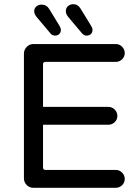

<svg xmlns="http://www.w3.org/2000/svg" viewBox="-20 -892 663 913"><path d="M93.8 -43.9V-636.7Q93.8 -655.3 106.9 -668.9Q120.1 -682.6 138.7 -682.6H530.3Q547.9 -682.6 560.5 -669.9Q573.2 -657.2 573.2 -639.6Q573.2 -622.1 560.5 -609.9Q547.9 -597.7 530.3 -597.7H196.3Q184.6 -597.7 184.6 -585.9V-383.8H495.1Q512.7 -383.8 525.4 -371.1Q538.1 -358.4 538.1 -340.8Q538.1 -323.2 525.4 -311Q512.7 -298.8 495.1 -298.8H184.6V-95.7Q184.6 -84 196.3 -84H530.3Q547.9 -84 560.5 -71.3Q573.2 -58.6 573.2 -41Q573.2 -23.4 560.5 -11.2Q547.9 1 530.3 1H138.7Q120.1 1 106.9 -12.2Q93.8 -25.4 93.8 -43.9ZM219.7 -733.4 152.3 -813.5Q142.6 -826.2 142.6 -838.9Q142.6 -852.5 152.8 -861.3Q163.1 -870.1 177.7 -870.1Q201.2 -870.1 213.9 -849.6L262.7 -769.5Q269.5 -757.8 269.5 -750Q269.5 -737.3 261.7 -730Q253.9 -722.7 242.2 -722.7Q228.5 -722.7 219.7 -733.4ZM329.1 -872.1Q350.6 -872.1 363.3 -850.6L413.1 -769.5Q419.9 -757.8 419.9 -750Q419.9 -737.3 412.1 -730Q404.3 -722.7 392.6 -722.7Q378.9 -722.7 370.1 -733.4L302.7 -813.5Q293 -826.2 293 -838.9Q293 -853.5 303.2 -862.8Q313.5 -872.1 329.1 -872.1Z"/></svg>

Font: jf-openhuninn-2.0
Style: Regular
Weight: 400
Designer: [Kosugi Maru]
Designed by MOTOYA      

[Varela Round]
Joe Prince (Latin component); Avraham Cornfeld (Hebrew component)
Foundry: justfont CO.,LTD.
Version: 2.0